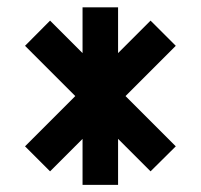

<svg xmlns="http://www.w3.org/2000/svg" viewBox="-20 -606 552 528"><path d="M207 -460V-585.9H304.7V-460L394 -549.3L463.4 -480L325.2 -341.8L463.4 -203.6L394 -134.8L304.7 -224.1V-97.7H207V-224.1L117.7 -134.8L48.8 -203.6L187 -341.8L48.8 -480L117.7 -549.3Z"/></svg>

Font: BabelStone Runic Berhtwald
Style: Regular
Weight: 400
Designer: Andrew West
Foundry: BabelStone
Version: Version 7.004;November 9, 2023